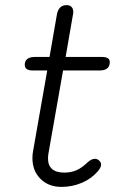

<svg xmlns="http://www.w3.org/2000/svg" viewBox="-20 -722 483 752"><path d="M171 -128Q168 -113 168 -102Q168 -46 232 -46Q258 -46 279 -55Q300 -64 323 -86Q338 -100 352 -100Q361 -100 368.5 -93Q376 -86 376 -77Q376 -66 363 -51Q338 -22 300.5 -6Q263 10 221 10Q170 10 138.5 -21.5Q107 -53 107 -103Q107 -118 110 -133L165 -446H108Q77 -446 77 -468Q77 -499 118 -499H174L203 -666Q210 -702 241 -702Q253 -702 260 -695Q267 -688 267 -675Q267 -669 266 -666L237 -499H379Q410 -499 410 -479Q410 -446 370 -446H227Z"/></svg>

Font: Kodchasan Light
Style: Italic
Weight: 300
Italic angle: -10°
Version: Version 1.000; ttfautohint (v1.6)